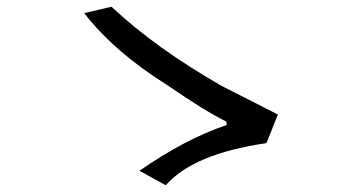

<svg xmlns="http://www.w3.org/2000/svg" viewBox="-20 -661 1040 570"><path d="M394 -154 472 -111Q555 -205 771 -236L805 -321L638 -406Q442 -518 311 -641L230 -622Q319 -507 477 -408Q587 -332 652 -300L653 -290Q529 -248 394 -154Z"/></svg>

Font: Sawarabi Gothic
Style: Regular
Weight: 400
Designer: mshio (mshio@users.sourceforge.jp)
Version: Version 20141215